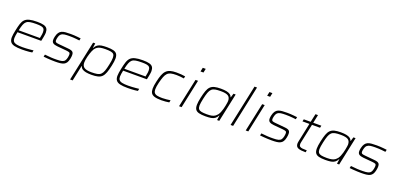

<svg xmlns="http://www.w3.org/2000/svg" viewBox="14 -1883 6653 3226"><g transform="rotate(20 3340.5 -269.5)"><path d="M293 8Q207 8 157 -4Q107 -16 85 -45.5Q63 -75 63 -126Q63 -152 68 -183Q73 -214 81 -254Q96 -329 112.5 -380.5Q129 -432 158 -461.5Q187 -491 239 -504.5Q291 -518 377 -518Q453 -518 495.5 -506Q538 -494 556 -467Q574 -440 574 -394Q574 -381 571.5 -361.5Q569 -342 564 -315.5Q559 -289 552 -256L548 -240H124Q117 -206 112.5 -178.5Q108 -151 108 -129Q108 -92 124.5 -70.5Q141 -49 181 -40.5Q221 -32 288 -32Q319 -32 353.5 -34Q388 -36 422.5 -39Q457 -42 482 -45L474 -5Q453 -1 422.5 2Q392 5 358.5 6.5Q325 8 293 8ZM132 -277H511L515 -297Q522 -330 524.5 -349.5Q527 -369 527 -387Q527 -427 511 -446.5Q495 -466 461.5 -472Q428 -478 376 -478Q308 -478 266 -471Q224 -464 200 -443Q176 -422 161 -382.5Q146 -343 132 -277Z M888 8Q856 8 818.5 6.5Q781 5 744 2Q707 -1 677 -4L686 -44Q729 -40 756.5 -37.5Q784 -35 805 -33.5Q826 -32 846.5 -32Q867 -32 897 -32Q959 -32 992.5 -41Q1026 -50 1041.5 -71.5Q1057 -93 1065 -131Q1068 -148 1069.5 -161Q1071 -174 1071 -182Q1071 -212 1054.5 -219.5Q1038 -227 1001 -231L835 -246Q782 -251 756.5 -268.5Q731 -286 731 -326Q731 -338 732.5 -352Q734 -366 738 -383Q749 -431 768.5 -459Q788 -487 817.5 -499.5Q847 -512 886 -515Q925 -518 977 -518Q1004 -518 1035.5 -516.5Q1067 -515 1099 -511.5Q1131 -508 1157 -505L1148 -465Q1115 -469 1086.5 -472Q1058 -475 1028.5 -476.5Q999 -478 963 -478Q916 -478 879.5 -473.5Q843 -469 819.5 -449Q796 -429 785 -381Q782 -369 780 -357Q778 -345 778 -337Q778 -308 795.5 -300Q813 -292 852 -289L1014 -274Q1052 -271 1075 -263Q1098 -255 1108.5 -239Q1119 -223 1119 -195Q1119 -179 1117.5 -163Q1116 -147 1111 -124Q1102 -80 1085 -53.5Q1068 -27 1041.5 -14Q1015 -1 977 3.5Q939 8 888 8Z M1226 204 1378 -510H1416L1405 -426H1409Q1428 -464 1456.5 -484.5Q1485 -505 1526 -511.5Q1567 -518 1625 -518Q1697 -518 1740.5 -506.5Q1784 -495 1803.5 -466.5Q1823 -438 1823 -386Q1823 -361 1818.5 -328Q1814 -295 1805 -254Q1788 -175 1769 -123.5Q1750 -72 1722 -43.5Q1694 -15 1649 -3.5Q1604 8 1536 8Q1478 8 1436 0Q1394 -8 1368.5 -26Q1343 -44 1335 -75H1331L1272 204ZM1521 -32Q1584 -32 1623.5 -39.5Q1663 -47 1687 -70Q1711 -93 1727.5 -137.5Q1744 -182 1759 -255Q1768 -295 1772.5 -326.5Q1777 -358 1777 -381Q1777 -423 1761.5 -443.5Q1746 -464 1710 -471Q1674 -478 1612 -478Q1559 -478 1524.5 -471Q1490 -464 1467.5 -448.5Q1445 -433 1426 -407Q1415 -389 1404 -364Q1393 -339 1384 -310Q1375 -281 1367.5 -251.5Q1360 -222 1356 -194.5Q1352 -167 1352 -146Q1352 -84 1391.5 -58Q1431 -32 1521 -32Z M2182 8Q2096 8 2046 -4Q1996 -16 1974 -45.5Q1952 -75 1952 -126Q1952 -152 1957 -183Q1962 -214 1970 -254Q1985 -329 2001.5 -380.5Q2018 -432 2047 -461.5Q2076 -491 2128 -504.5Q2180 -518 2266 -518Q2342 -518 2384.5 -506Q2427 -494 2445 -467Q2463 -440 2463 -394Q2463 -381 2460.5 -361.5Q2458 -342 2453 -315.5Q2448 -289 2441 -256L2437 -240H2013Q2006 -206 2001.5 -178.5Q1997 -151 1997 -129Q1997 -92 2013.5 -70.5Q2030 -49 2070 -40.5Q2110 -32 2177 -32Q2208 -32 2242.5 -34Q2277 -36 2311.5 -39Q2346 -42 2371 -45L2363 -5Q2342 -1 2311.5 2Q2281 5 2247.5 6.5Q2214 8 2182 8ZM2021 -277H2400L2404 -297Q2411 -330 2413.5 -349.5Q2416 -369 2416 -387Q2416 -427 2400 -446.5Q2384 -466 2350.5 -472Q2317 -478 2265 -478Q2197 -478 2155 -471Q2113 -464 2089 -443Q2065 -422 2050 -382.5Q2035 -343 2021 -277Z M2783 8Q2705 8 2661 -6Q2617 -20 2599.5 -49.5Q2582 -79 2582 -127Q2582 -152 2586.5 -185Q2591 -218 2600 -256Q2617 -333 2636.5 -383.5Q2656 -434 2685.5 -463.5Q2715 -493 2758.5 -505.5Q2802 -518 2867 -518Q2908 -518 2952 -515Q2996 -512 3025 -506L3016 -466Q2988 -471 2950.5 -474.5Q2913 -478 2881 -478Q2820 -478 2782 -468.5Q2744 -459 2720 -434Q2696 -409 2679.5 -366Q2663 -323 2646 -256Q2636 -216 2631.5 -185Q2627 -154 2627 -131Q2627 -92 2643 -70Q2659 -48 2694.5 -40Q2730 -32 2788 -32Q2823 -32 2865 -36.5Q2907 -41 2932 -45L2924 -4Q2898 1 2859 4.5Q2820 8 2783 8Z M3239 -672 3254 -743H3307L3292 -672ZM3100 0 3209 -510H3254L3146 0Z M3572 8Q3500 8 3456 -3.5Q3412 -15 3393 -43.5Q3374 -72 3374 -124Q3374 -149 3378.5 -182Q3383 -215 3392 -256Q3409 -335 3427.5 -386.5Q3446 -438 3474.5 -466.5Q3503 -495 3547.5 -506.5Q3592 -518 3661 -518Q3722 -518 3763.5 -509.5Q3805 -501 3829 -483.5Q3853 -466 3862 -438H3866L3888 -510H3927L3819 0H3780L3792 -84H3788Q3768 -46 3740 -25.5Q3712 -5 3671 1.5Q3630 8 3572 8ZM3585 -32Q3639 -32 3672.5 -39.5Q3706 -47 3728 -62.5Q3750 -78 3770 -103Q3784 -122 3796 -151Q3808 -180 3817 -212.5Q3826 -245 3832 -276Q3838 -307 3841.5 -330.5Q3845 -354 3845 -364Q3845 -427 3806 -452.5Q3767 -478 3675 -478Q3613 -478 3574 -470.5Q3535 -463 3510.5 -440Q3486 -417 3470 -372.5Q3454 -328 3438 -255Q3430 -216 3424.5 -184Q3419 -152 3419 -129Q3419 -88 3435.5 -67Q3452 -46 3488.5 -39Q3525 -32 3585 -32Z M4021 0 4179 -743H4224L4067 0Z M4431 -672 4446 -743H4499L4484 -672ZM4292 0 4401 -510H4446L4338 0Z M4758 8Q4726 8 4688.5 6.5Q4651 5 4614 2Q4577 -1 4547 -4L4556 -44Q4599 -40 4626.5 -37.5Q4654 -35 4675 -33.5Q4696 -32 4716.5 -32Q4737 -32 4767 -32Q4829 -32 4862.5 -41Q4896 -50 4911.5 -71.5Q4927 -93 4935 -131Q4938 -148 4939.5 -161Q4941 -174 4941 -182Q4941 -212 4924.5 -219.5Q4908 -227 4871 -231L4705 -246Q4652 -251 4626.5 -268.5Q4601 -286 4601 -326Q4601 -338 4602.5 -352Q4604 -366 4608 -383Q4619 -431 4638.5 -459Q4658 -487 4687.5 -499.5Q4717 -512 4756 -515Q4795 -518 4847 -518Q4874 -518 4905.5 -516.5Q4937 -515 4969 -511.5Q5001 -508 5027 -505L5018 -465Q4985 -469 4956.5 -472Q4928 -475 4898.5 -476.5Q4869 -478 4833 -478Q4786 -478 4749.5 -473.5Q4713 -469 4689.5 -449Q4666 -429 4655 -381Q4652 -369 4650 -357Q4648 -345 4648 -337Q4648 -308 4665.5 -300Q4683 -292 4722 -289L4884 -274Q4922 -271 4945 -263Q4968 -255 4978.5 -239Q4989 -223 4989 -195Q4989 -179 4987.5 -163Q4986 -147 4981 -124Q4972 -80 4955 -53.5Q4938 -27 4911.5 -14Q4885 -1 4847 3.5Q4809 8 4758 8Z M5363 0Q5319 0 5285.5 -3.5Q5252 -7 5229.5 -16.5Q5207 -26 5195.5 -44Q5184 -62 5184 -91Q5184 -99 5185 -107Q5186 -115 5187.5 -123Q5189 -131 5190 -137L5260 -470H5136L5145 -510H5268L5300 -658H5345L5314 -510H5459L5450 -470H5306L5235 -137Q5233 -126 5231.5 -118Q5230 -110 5230 -105.5Q5230 -101 5230 -99Q5230 -70 5245 -57Q5260 -44 5291.5 -40.5Q5323 -37 5371 -37Z M5716 8Q5644 8 5600 -3.5Q5556 -15 5537 -43.5Q5518 -72 5518 -124Q5518 -149 5522.5 -182Q5527 -215 5536 -256Q5553 -335 5571.5 -386.5Q5590 -438 5618.5 -466.5Q5647 -495 5691.5 -506.5Q5736 -518 5805 -518Q5866 -518 5907.5 -509.5Q5949 -501 5973 -483.5Q5997 -466 6006 -438H6010L6032 -510H6071L5963 0H5924L5936 -84H5932Q5912 -46 5884 -25.5Q5856 -5 5815 1.5Q5774 8 5716 8ZM5729 -32Q5783 -32 5816.5 -39.5Q5850 -47 5872 -62.5Q5894 -78 5914 -103Q5928 -122 5940 -151Q5952 -180 5961 -212.5Q5970 -245 5976 -276Q5982 -307 5985.5 -330.5Q5989 -354 5989 -364Q5989 -427 5950 -452.5Q5911 -478 5819 -478Q5757 -478 5718 -470.5Q5679 -463 5654.5 -440Q5630 -417 5614 -372.5Q5598 -328 5582 -255Q5574 -216 5568.5 -184Q5563 -152 5563 -129Q5563 -88 5579.5 -67Q5596 -46 5632.5 -39Q5669 -32 5729 -32Z M6360 8Q6328 8 6290.5 6.5Q6253 5 6216 2Q6179 -1 6149 -4L6158 -44Q6201 -40 6228.5 -37.5Q6256 -35 6277 -33.5Q6298 -32 6318.5 -32Q6339 -32 6369 -32Q6431 -32 6464.5 -41Q6498 -50 6513.5 -71.5Q6529 -93 6537 -131Q6540 -148 6541.5 -161Q6543 -174 6543 -182Q6543 -212 6526.5 -219.5Q6510 -227 6473 -231L6307 -246Q6254 -251 6228.5 -268.5Q6203 -286 6203 -326Q6203 -338 6204.5 -352Q6206 -366 6210 -383Q6221 -431 6240.5 -459Q6260 -487 6289.5 -499.5Q6319 -512 6358 -515Q6397 -518 6449 -518Q6476 -518 6507.5 -516.5Q6539 -515 6571 -511.5Q6603 -508 6629 -505L6620 -465Q6587 -469 6558.5 -472Q6530 -475 6500.5 -476.5Q6471 -478 6435 -478Q6388 -478 6351.5 -473.5Q6315 -469 6291.5 -449Q6268 -429 6257 -381Q6254 -369 6252 -357Q6250 -345 6250 -337Q6250 -308 6267.5 -300Q6285 -292 6324 -289L6486 -274Q6524 -271 6547 -263Q6570 -255 6580.5 -239Q6591 -223 6591 -195Q6591 -179 6589.5 -163Q6588 -147 6583 -124Q6574 -80 6557 -53.5Q6540 -27 6513.5 -14Q6487 -1 6449 3.5Q6411 8 6360 8Z"/></g></svg>

Font: Saira Expanded ExtraLight
Style: Italic
Weight: 250
Width: 7
Italic angle: -12°
Designer: Hector Gatti with collaboration of the Omnibus-Type team
Foundry: Omnibus-Type
Version: Version 1.101